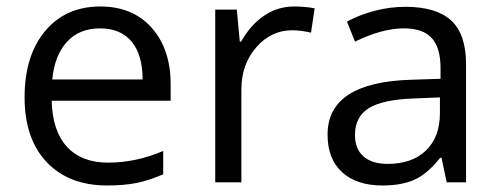

<svg xmlns="http://www.w3.org/2000/svg" viewBox="-20 -565 1545 595"><path d="M312 9.8Q193.4 9.8 124.8 -62.5Q56.2 -134.8 56.2 -263.2Q56.2 -392.6 119.9 -468.8Q183.6 -544.9 291 -544.9Q391.6 -544.9 450.2 -478.8Q508.8 -412.6 508.8 -304.2V-252.9H140.1Q142.6 -158.7 187.7 -109.9Q232.9 -61 314.9 -61Q401.4 -61 485.8 -97.2V-24.9Q442.9 -6.3 404.5 1.7Q366.2 9.8 312 9.8ZM290 -477.1Q225.6 -477.1 187.3 -435.1Q148.9 -393.1 142.1 -318.8H421.9Q421.9 -395.5 387.7 -436.3Q353.5 -477.1 290 -477.1Z M891.1 -544.9Q926.8 -544.9 955.1 -539.1L943.8 -463.9Q910.6 -471.2 885.3 -471.2Q820.3 -471.2 774.2 -418.5Q728 -365.7 728 -287.1V0H647V-535.2H713.9L723.1 -436H727.1Q756.8 -488.3 798.8 -516.6Q840.8 -544.9 891.1 -544.9Z M1364.3 0 1348.1 -76.2H1344.2Q1304.2 -25.9 1264.4 -8.1Q1224.6 9.8 1165 9.8Q1085.4 9.8 1040.3 -31.2Q995.1 -72.3 995.1 -147.9Q995.1 -310.1 1254.4 -317.9L1345.2 -320.8V-354Q1345.2 -417 1318.1 -447Q1291 -477.1 1231.4 -477.1Q1164.6 -477.1 1080.1 -436L1055.2 -498Q1094.7 -519.5 1141.8 -531.7Q1189 -543.9 1236.3 -543.9Q1332 -543.9 1378.2 -501.5Q1424.3 -459 1424.3 -365.2V0ZM1181.2 -57.1Q1256.8 -57.1 1300 -98.6Q1343.3 -140.1 1343.3 -214.8V-263.2L1262.2 -259.8Q1165.5 -256.3 1122.8 -229.7Q1080.1 -203.1 1080.1 -147Q1080.1 -103 1106.7 -80.1Q1133.3 -57.1 1181.2 -57.1Z"/></svg>

Font: f02100778
Style: Regular
Weight: 400
Foundry: Ascender Corporation
Version: Version 1.10